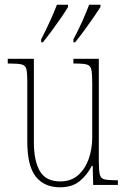

<svg xmlns="http://www.w3.org/2000/svg" viewBox="-20 -786 540 816"><path d="M235 10Q168 10 132 -35.5Q96 -81 96 -184V-443Q96 -477 92 -492.5Q88 -508 72.5 -512Q57 -516 24 -516H13V-536H124V-182Q124 -102 149.5 -58.5Q175 -15 236 -15Q282 -15 312 -41.5Q342 -68 357 -110.5Q372 -153 372 -203V-431Q372 -471 368.5 -489Q365 -507 350 -511.5Q335 -516 300 -516H292V-536H400V-99Q400 -62 404 -45Q408 -28 423 -24Q438 -20 470 -20H481V0H376L374 -81H370Q351 -43 319 -16.5Q287 10 235 10ZM292 -619Q313 -658 329.5 -695Q346 -732 359 -766H407V-756Q396 -739 377.5 -712Q359 -685 338 -656.5Q317 -628 299 -606H292ZM155 -619Q175 -658 192 -695Q209 -732 222 -766H269V-756Q259 -739 240.5 -712Q222 -685 201 -656.5Q180 -628 162 -606H155Z"/></svg>

Font: Noto Serif Sinhala Condensed Thin
Style: Regular
Weight: 100
Width: 3
Designer: Jelle Bosma - Monotype Design Team
Foundry: Monotype Imaging Inc.
Version: Version 2.007; ttfautohint (v1.8.4.7-5d5b)